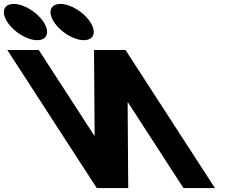

<svg xmlns="http://www.w3.org/2000/svg" viewBox="-417 -956 1187 975"><path d="M-347.3 -936C-398.3 -936 -412.7 -895 -379.7 -844C-346.6 -793 -279.1 -752 -228.1 -752C-177.1 -752 -162.6 -793 -195.7 -844C-228.7 -895 -296.3 -936 -347.3 -936ZM-110.3 -936C-161.3 -936 -175.7 -895 -142.7 -844C-109.6 -793 -42.1 -752 8.9 -752C59.9 -752 74.4 -793 41.3 -844C8.3 -895 -59.3 -936 -110.3 -936ZM232.8 -436.1H231.1L234.2 -0.9H74.4L-379.8 -702.1H-220L61.9 -266.9H63.6L60.5 -702.1H220.3L674.5 -0.9H514.7Z"/></svg>

Font: Hussar
Style: BdOpOblSeven
Weight: 700
Foundry: Cannot Into Space Fonts
Version: Version 2.00